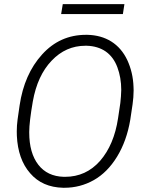

<svg xmlns="http://www.w3.org/2000/svg" viewBox="-20 -887 701 917"><path d="M574.2 -867.2H279.8L272 -819.8H566.9ZM281.7 9.8C283.7 9.8 285.6 9.8 287.6 9.8C337.9 9.8 384.8 -2.4 428.2 -26.9C471.2 -51.3 508.3 -88.4 539.1 -138.7C569.8 -189 590.8 -247.6 602.1 -314.5L613.3 -389.6C616.2 -411.1 618.2 -432.6 618.2 -455.1C618.2 -460.4 617.7 -466.3 617.7 -471.7C616.2 -518.1 606 -561 587.9 -600.1C551.3 -677.7 484.4 -718.8 397 -720.7C395 -720.7 392.6 -720.7 390.6 -720.7C307.6 -720.7 237.8 -689.5 181.2 -627C124 -564 88.4 -482.9 73.7 -383.8L64 -316.4C61.5 -297.4 60.1 -278.8 60.1 -259.8C60.1 -252.4 60.1 -245.6 60.5 -238.8C64 -164.1 85 -104 124 -59.6C162.6 -14.6 215.3 8.3 281.7 9.8ZM543.9 -322.8C531.2 -237.8 502.4 -169.9 458 -118.7C413.1 -67.9 357.4 -42.5 291 -42.5C289.1 -42.5 286.6 -42.5 284.7 -42.5C232.4 -43.9 191.9 -63 163.1 -100.1C134.3 -137.2 119.6 -188.5 119.6 -254.4C119.6 -255.4 119.6 -256.3 119.6 -256.8C119.6 -289.1 125.5 -337.4 136.7 -402.3C151.4 -484.9 181.2 -549.8 226.6 -597.2C271.5 -644.5 325.2 -668.5 387.7 -668.5C389.6 -668.5 392.1 -668.5 394 -668.5C429.7 -667.5 460 -658.2 484.9 -641.1C509.8 -623.5 528.3 -598.6 540.5 -565.9C552.7 -533.2 559.1 -497.1 559.1 -457.5C558.6 -436.5 557.1 -415.5 554.7 -395Z"/></svg>

Font: Roboto Light
Style: Italic
Weight: 300
Italic angle: -12°
Designer: Google
Version: Version 2.137; 2017